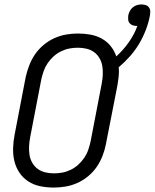

<svg xmlns="http://www.w3.org/2000/svg" viewBox="-20 -833 697 865"><path d="M222 12Q191 12 161.5 6Q132 0 108 -15.5Q84 -31 68 -54.5Q52 -78 45 -106.5Q38 -135 39 -165.5Q40 -196 46 -227L96 -487Q102 -513 112 -539Q122 -565 138 -588.5Q154 -612 177 -631Q200 -650 226 -661.5Q252 -673 278.5 -677.5Q305 -682 331 -682Q360 -682 387.5 -677Q415 -672 438.5 -659Q462 -646 478.5 -625.5Q495 -605 504 -579Q536 -608 560.5 -643Q585 -678 599 -716H596Q587 -716 578 -719Q569 -722 563.5 -729Q558 -736 557.5 -745.5Q557 -755 558 -764Q560 -774 565 -783.5Q570 -793 578.5 -800Q587 -807 597 -810Q607 -813 617 -813Q627 -813 636.5 -810Q646 -807 651.5 -799Q657 -791 657 -781Q657 -771 655 -761Q649 -729 636.5 -697Q624 -665 606.5 -635.5Q589 -606 565.5 -579.5Q542 -553 515 -530Q517 -509 514.5 -487Q512 -465 508 -443L457 -183Q452 -157 442 -131Q432 -105 416 -81.5Q400 -58 377 -39Q354 -20 328 -8.5Q302 3 275 7.5Q248 12 222 12ZM223 -52Q242 -52 261 -55.5Q280 -59 298.5 -68Q317 -77 332.5 -91Q348 -105 359.5 -122Q371 -139 377.5 -158Q384 -177 388 -195L438 -455Q442 -476 443 -496Q444 -516 441 -535Q438 -554 428.5 -570.5Q419 -587 404 -598Q389 -609 370 -613.5Q351 -618 331 -618Q312 -618 293 -614.5Q274 -611 255.5 -602Q237 -593 221.5 -579Q206 -565 194.5 -548Q183 -531 176.5 -512Q170 -493 166 -475L116 -215Q112 -194 111 -174Q110 -154 113 -135Q116 -116 125.5 -99.5Q135 -83 150 -72Q165 -61 184 -56.5Q203 -52 223 -52Z"/></svg>

Font: Lode
Style: Italic
Weight: 400
Italic angle: -11°
Monospace: yes
Designer: Belleve Invis
Foundry: Belleve Invis
Version: Version 29.2.0; ttfautohint (v1.8.3)